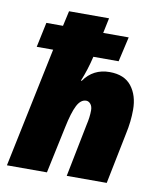

<svg xmlns="http://www.w3.org/2000/svg" viewBox="-85 -829 764 898"><g transform="rotate(10 297.5 -380.0)"><path d="M128 -570H50L75 -688H154L170 -760H360L345 -688H466L439 -570H319Q304 -506 281 -450H285Q329 -513 407 -513Q477 -513 511 -469.5Q545 -426 545 -358Q545 -302 532 -243L483 0H293L343 -251Q352 -289 352 -321Q352 -340 343 -351Q334 -362 322 -362Q296 -362 278.5 -328Q261 -294 246 -221L199 0H9Z"/></g></svg>

Font: Noto Sans Display Black
Style: Italic
Weight: 900
Italic angle: -12°
Designer: Monotype Design team
Foundry: Monotype Imaging Inc.
Version: Version 1.000